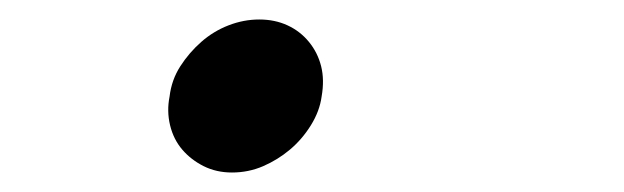

<svg xmlns="http://www.w3.org/2000/svg" viewBox="-20 -167 640 197"><path d="M154 -68Q156 -85 165 -99Q174 -113 186.5 -124Q199 -135 214.5 -141Q230 -147 246 -147Q262 -147 275 -141Q288 -135 297 -124Q306 -113 309.5 -99Q313 -85 310 -68Q308 -53 299 -38.5Q290 -24 277.5 -13.5Q265 -3 250 3.5Q235 10 218 10Q202 10 189 3.5Q176 -3 167 -13.5Q158 -24 154.5 -38.5Q151 -53 154 -68Z"/></svg>

Font: Maple Mono Light
Style: Italic
Weight: 300
Italic angle: -10°
Monospace: yes
Designer: subframe7536
Version: Version 7.000